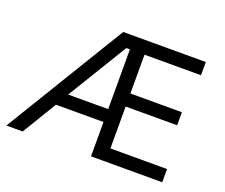

<svg xmlns="http://www.w3.org/2000/svg" viewBox="-115 -876 1231 1051"><g transform="rotate(20 500.5 -350.0)"><path d="M10 0H105L226 -200H503V0H918V-77H588V-321H888V-397H588V-623H917V-700H436ZM270 -275 482 -623H503V-275Z"/></g></svg>

Font: HB Figtree Prototype
Style: Regular
Weight: 400
Designer: Alfredo Marco Pradil
Foundry: Hanken Design Co.®
Version: Version 1.002;Glyphs 3.2 (3228)